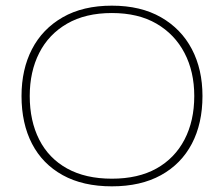

<svg xmlns="http://www.w3.org/2000/svg" viewBox="-20 -647 790 678"><path d="M375 11Q273 11 201.5 -28.5Q130 -68 93 -139.5Q56 -211 56 -308Q56 -402 93 -473.5Q130 -545 201.5 -586Q273 -627 375 -627Q477 -627 548.5 -586Q620 -545 657.5 -473.5Q695 -402 695 -308Q695 -211 657.5 -139.5Q620 -68 548.5 -28.5Q477 11 375 11ZM375 -16Q468 -16 532.5 -52Q597 -88 631.5 -154Q666 -220 666 -308Q666 -394 631.5 -460Q597 -526 532.5 -563.5Q468 -601 375 -601Q282 -601 217 -563.5Q152 -526 118.5 -460Q85 -394 85 -308Q85 -220 118.5 -154Q152 -88 217 -52Q282 -16 375 -16Z"/></svg>

Font: Inconsolata ExtraExpanded ExtraLight
Style: Regular
Weight: 200
Width: 8
Monospace: yes
Designer: Raph Levien, Cyreal, Brenton Simpson
Foundry: Raph Levien, Cyreal, Google
Version: Version 3.100; ttfautohint (v1.8.4.7-5d5b)